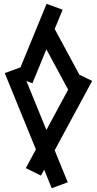

<svg xmlns="http://www.w3.org/2000/svg" viewBox="-20 -902 508 1006"><path d="M251 84 4.9 -519 88.9 -549.8 335 53.2ZM194.8 18.1 115.2 -21 382.8 -517.1 462.9 -478ZM224.1 -881.8 308.1 -851.1 149.9 -465.8 65.9 -497.1ZM251 -778.8 434.1 -439.9 354 -400.9 170.9 -740.2Z"/></svg>

Font: Opir
Style: Regular
Weight: 400
Designer: Maksym Kobuzan
Version: Version 1.000;FEAKit 1.0